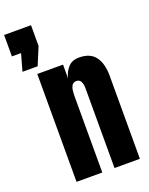

<svg xmlns="http://www.w3.org/2000/svg" viewBox="-265 -1132 949 1225"><g transform="rotate(-20 209.5 -519.5)"><path d="M35.2 0V-732.4H210V-639.2Q219.7 -681.2 246.3 -710.7Q272.9 -740.2 320.3 -740.2Q396.5 -740.2 430.9 -693.4Q465.3 -646.5 465.3 -564.9V0H293V-546.9Q293 -568.4 284.2 -586.7Q275.4 -605 253.9 -605Q233.9 -605 224.4 -591.1Q214.8 -577.1 212.4 -556.4Q210 -535.6 210 -515.1V0ZM-48.8 -777.8 -16.6 -893.1H-78.6V-1038.6H104V-897.5L54.2 -777.8Z"/></g></svg>

Font: Anton SC
Style: Regular
Weight: 400
Designer: Vernon Adams
Foundry: Vernon Adams
Version: Version 2.116; ttfautohint (v1.8.4.7-5d5b)